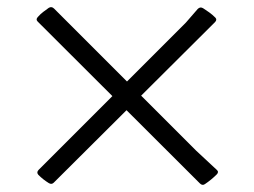

<svg xmlns="http://www.w3.org/2000/svg" viewBox="-20 -559 710 536"><path d="M116 -537Q124 -542 131 -535L528 -138L585 -85Q592 -79 585 -72Q578 -65 569.5 -58Q561 -51 552 -45Q545 -40 538 -47L85 -499Q79 -505 86 -512Q93 -520 101 -526Q109 -532 116 -537ZM130 -49Q124 -43 116 -48Q108 -53 101 -58.5Q94 -64 87 -71Q81 -78 88 -85L499 -496L532 -534Q539 -541 547 -536Q555 -531 564 -524.5Q573 -518 581 -510Q587 -504 580 -497Z"/></svg>

Font: Hahmlet
Style: Regular
Weight: 400
Designer: Minjoo Ham & Mark Frömberg
Foundry: hypertype
Version: Version 1.001; ttfautohint (v1.8.3)